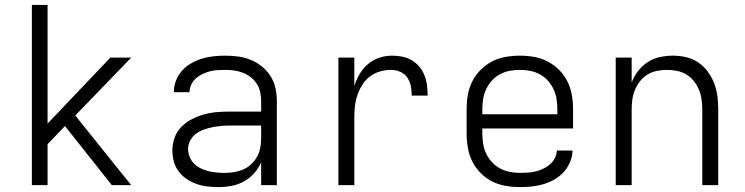

<svg xmlns="http://www.w3.org/2000/svg" viewBox="-20 -755 3040 783"><path d="M436 0 245 -241 174 -167V0H110V-735H174V-251L430 -520H515L287 -284L515 0Z M872 8Q849 8 826.5 5.5Q804 3 782.5 -4.5Q761 -12 742 -24.5Q723 -37 709 -55.5Q695 -74 689 -96Q683 -118 683 -141Q683 -168 692 -193.5Q701 -219 720 -238Q739 -257 763.5 -269.5Q788 -282 814 -289Q840 -296 867 -298Q894 -300 921 -300H1045V-344Q1045 -362 1041 -380Q1037 -398 1027 -413.5Q1017 -429 1002 -440.5Q987 -452 970 -458.5Q953 -465 935 -467.5Q917 -470 899 -470Q883 -470 867 -469Q851 -468 835.5 -464Q820 -460 805.5 -453Q791 -446 779 -435.5Q767 -425 760 -410Q753 -395 753 -379H689V-380Q689 -404 698 -427Q707 -450 723 -467.5Q739 -485 760 -497Q781 -509 804 -516Q827 -523 851 -525.5Q875 -528 899 -528Q925 -528 951.5 -524.5Q978 -521 1002.5 -511Q1027 -501 1048 -484Q1069 -467 1083 -445Q1097 -423 1103 -396.5Q1109 -370 1109 -344V0H1045V-93Q1034 -68 1016 -48Q998 -28 974.5 -15Q951 -2 924.5 3Q898 8 872 8ZM895 -50Q915 -50 934 -53Q953 -56 971 -63.5Q989 -71 1003.5 -84.5Q1018 -98 1027.5 -114.5Q1037 -131 1041 -150.5Q1045 -170 1045 -189V-243H921Q902 -243 884 -241.5Q866 -240 848 -236.5Q830 -233 812.5 -227Q795 -221 780 -210Q765 -199 756 -182.5Q747 -166 747 -147Q747 -131 753.5 -115Q760 -99 771.5 -87.5Q783 -76 798.5 -68.5Q814 -61 830 -57Q846 -53 862.5 -51.5Q879 -50 895 -50Z M1360 0V-520H1425V-404Q1433 -430 1446.5 -453Q1460 -476 1480.5 -493.5Q1501 -511 1526.5 -519.5Q1552 -528 1579 -528Q1600 -528 1620.5 -524Q1641 -520 1659 -509.5Q1677 -499 1690.5 -482.5Q1704 -466 1711.5 -446.5Q1719 -427 1721.5 -406Q1724 -385 1724 -365H1659Q1659 -384 1655.5 -403Q1652 -422 1641.5 -438Q1631 -454 1612.5 -462Q1594 -470 1575 -470Q1552 -470 1529.5 -463.5Q1507 -457 1488.5 -443Q1470 -429 1457.5 -409Q1445 -389 1437.5 -367Q1430 -345 1427.5 -322Q1425 -299 1425 -276V0Z M2101 8Q2071 8 2042 3Q2013 -2 1987 -15Q1961 -28 1940 -49.5Q1919 -71 1906 -97Q1893 -123 1888 -152Q1883 -181 1883 -210V-310Q1883 -339 1888 -368Q1893 -397 1906 -423Q1919 -449 1940 -470Q1961 -491 1987 -504.5Q2013 -518 2042 -523Q2071 -528 2100 -528Q2129 -528 2158 -523Q2187 -518 2213 -504.5Q2239 -491 2260 -470Q2281 -449 2294 -423Q2307 -397 2312 -368Q2317 -339 2317 -310V-231H1947V-210Q1947 -189 1950.5 -168Q1954 -147 1963 -128Q1972 -109 1986.5 -93.5Q2001 -78 2019.5 -68Q2038 -58 2059 -54Q2080 -50 2101 -50Q2117 -50 2133 -51Q2149 -52 2165 -56Q2181 -60 2195.5 -67Q2210 -74 2222.5 -84.5Q2235 -95 2242.5 -109.5Q2250 -124 2251 -141H2315Q2314 -116 2304.5 -93.5Q2295 -71 2278.5 -53Q2262 -35 2241 -23Q2220 -11 2196.5 -4Q2173 3 2149 5.5Q2125 8 2101 8ZM1947 -289H2253V-310Q2253 -331 2249.5 -352Q2246 -373 2237 -392Q2228 -411 2214 -426.5Q2200 -442 2181.5 -452Q2163 -462 2142 -466Q2121 -470 2100 -470Q2079 -470 2058 -466Q2037 -462 2018.5 -452Q2000 -442 1986 -426.5Q1972 -411 1963 -392Q1954 -373 1950.5 -352Q1947 -331 1947 -310Z M2491 0V-520H2556V-418Q2565 -443 2581.5 -464.5Q2598 -486 2620.5 -501Q2643 -516 2670 -522Q2697 -528 2724 -528Q2751 -528 2777.5 -522Q2804 -516 2826.5 -501Q2849 -486 2865.5 -464Q2882 -442 2892 -416.5Q2902 -391 2905.5 -364Q2909 -337 2909 -310V0H2844V-310Q2844 -330 2841 -350.5Q2838 -371 2830 -390Q2822 -409 2809 -425Q2796 -441 2778.5 -451.5Q2761 -462 2740.5 -466Q2720 -470 2700 -470Q2680 -470 2659.5 -466Q2639 -462 2621.5 -451.5Q2604 -441 2591 -425Q2578 -409 2570 -390Q2562 -371 2559 -350.5Q2556 -330 2556 -310V0Z"/></svg>

Font: Iosevka Light Extended
Style: Regular
Weight: 300
Width: 7
Monospace: yes
Designer: Belleve Invis
Foundry: Belleve Invis
Version: Version 32.5.0; ttfautohint (v1.8.4)